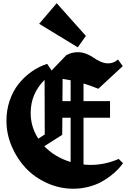

<svg xmlns="http://www.w3.org/2000/svg" viewBox="-20 -1181 805 1192"><path d="M223.1 -1033.2 462.9 -887.2 513.2 -958 332 -1161.1ZM418.5 -175.3V-450.2H367.2L366.2 -343.8L258.3 -275.4L254.9 -273.4Q320.3 -205.1 418.5 -175.3ZM498.5 -159.7Q522 -157.2 541 -157.2Q632.8 -157.2 716.8 -194.3L743.7 -168Q730 -148.4 711.9 -129.4Q693.8 -110.4 664.8 -87.9Q635.7 -65.4 603.3 -48.6Q570.8 -31.7 526.6 -20.5Q482.4 -9.3 435.5 -9.3Q349.6 -9.3 271.7 -44.7Q193.8 -80.1 139.2 -138.4Q84.5 -196.8 52.2 -273.7Q20 -350.6 20 -431.2Q20 -497.1 40 -556.2Q60.1 -615.2 95 -659.4Q129.9 -703.6 175.3 -735.6Q220.7 -767.6 272.9 -784.7L300.3 -743.2L391.6 -838.4Q424.3 -856.9 462.9 -856.9Q490.7 -856.9 517.3 -846.2Q543.9 -835.4 562 -822.3Q580.1 -809.1 604.2 -798.3Q628.4 -787.6 651.9 -787.6Q686 -787.6 712.4 -811.5L742.2 -770.5L590.3 -629.9Q549.3 -647 498.5 -662.6V-553.2H663.1V-450.2H498.5ZM256.8 -685.1Q170.4 -599.6 170.4 -479Q170.4 -393.1 217.8 -320.3L257.8 -346.2ZM418.5 -682.6Q392.1 -688 368.7 -691.4L367.7 -553.2H418.5Z"/></svg>

Font: KJV1611
Style: Regular
Weight: 400
Version: Version 3.6.1